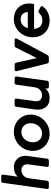

<svg xmlns="http://www.w3.org/2000/svg" viewBox="1102 -1898 809 3052"><g transform="rotate(-90 1506.0 -372.5)"><path d="M55 0Q23 0 28 -32L125 -729Q129 -757 157 -757H227Q259 -757 255 -725L223 -494Q250 -525 288 -540.5Q326 -556 371 -556Q433 -556 476.5 -527Q520 -498 540.5 -448.5Q561 -399 552 -337L509 -28Q505 0 477 0H406Q374 0 379 -32L418 -322Q426 -374 400 -405Q374 -436 326 -436Q277 -436 241.5 -404Q206 -372 198 -319L158 -28Q154 0 126 0Z M906 12Q829 12 767 -22.5Q705 -57 669 -117.5Q633 -178 633 -256Q633 -319 656.5 -373.5Q680 -428 722 -469Q764 -510 819 -533Q874 -556 937 -556Q1014 -556 1075.5 -521.5Q1137 -487 1173.5 -426.5Q1210 -366 1210 -288Q1210 -226 1186 -171.5Q1162 -117 1120 -75.5Q1078 -34 1023 -11Q968 12 906 12ZM907 -108Q955 -108 992.5 -132.5Q1030 -157 1051.5 -198.5Q1073 -240 1073 -290Q1073 -353 1035 -394.5Q997 -436 936 -436Q888 -436 850 -411Q812 -386 791 -345Q770 -304 770 -254Q770 -190 807.5 -149Q845 -108 907 -108Z M1472 12Q1373 12 1325 -52.5Q1277 -117 1292 -224L1334 -516Q1338 -544 1365 -544H1437Q1468 -544 1464 -512L1424 -222Q1416 -170 1442 -139Q1468 -108 1517 -108Q1565 -108 1601 -140Q1637 -172 1644 -225L1685 -516Q1689 -544 1717 -544H1788Q1819 -544 1815 -512L1748 -28Q1743 0 1716 0H1652Q1637 0 1629.5 -8.5Q1622 -17 1624 -32L1628 -60Q1601 -23 1560.5 -5.5Q1520 12 1472 12Z M2055 0Q2029 0 2022 -26L1901 -510Q1897 -525 1904 -534.5Q1911 -544 1927 -544H2002Q2029 -544 2035 -517L2108 -192L2274 -522Q2285 -544 2310 -544H2396Q2413 -544 2419 -534Q2425 -524 2417 -508L2156 -22Q2146 0 2121 0Z M2703 12Q2623 12 2563.5 -23Q2504 -58 2471.5 -118.5Q2439 -179 2439 -254Q2439 -316 2460.5 -370.5Q2482 -425 2521 -466.5Q2560 -508 2612.5 -532Q2665 -556 2727 -556Q2807 -556 2863 -523Q2919 -490 2948 -434Q2977 -378 2977 -310Q2977 -292 2974 -272.5Q2971 -253 2966 -235H2573Q2576 -172 2612 -137.5Q2648 -103 2706 -103Q2743 -103 2772.5 -116.5Q2802 -130 2822 -153Q2842 -173 2863 -162L2916 -134Q2944 -118 2930 -98Q2897 -48 2837.5 -18Q2778 12 2703 12ZM2726 -448Q2667 -448 2633 -416.5Q2599 -385 2584 -335H2840Q2840 -384 2809 -416Q2778 -448 2726 -448Z"/></g></svg>

Font: Pitagon Sans Text Bold
Style: Italic
Weight: 700
Italic angle: -8°
Designer: Travis Tran
Foundry: Pitagon
Version: Version 1.001; ttfautohint (v1.8.4.7-5d5b);gftools[0.9.26]